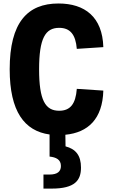

<svg xmlns="http://www.w3.org/2000/svg" viewBox="-20 -762 660 1100"><path d="M204 -365C204 -542 239.5 -602.5 319 -602.5C382 -602.5 413.5 -564 420 -482L572 -492C567 -665 466 -742 315 -742C137.5 -742 35.5 -633.5 35.5 -365C35.5 -123.5 120 -11.5 264 8.5V135C300.5 139 329 151.5 329 189C329 220.5 309 238 263.5 238H229V318.5H276C411 318.5 444 270 444 198C444 128.5 414 92 355.5 76.5L354.5 10C484.5 -2.5 567.5 -80.5 572 -243L420 -253C413.5 -165.5 382 -127.5 319 -127.5C239.5 -127.5 204 -188 204 -365Z"/></svg>

Font: Monaspace Neon ExtraBold
Style: Regular
Weight: 800
Designer: Riley Cran & the Lettermatic Team
Foundry: Lettermatic
Version: Version 1.200 (Monaspace Neon)